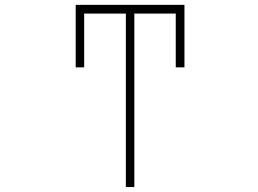

<svg xmlns="http://www.w3.org/2000/svg" viewBox="-20 -752 1040 774"><path d="M487.3 -697.3H319.3V-480.5H285.2V-732.4H723.6V-480.5H688.5V-697.3H521.5V2H487.3Z"/></svg>

Font: GenEi Gothic M ExtraLight
Style: Regular
Weight: 200
Designer: o_tamon (Modified); [Source Han Sans]
Ryoko NISHIZUKA  (kana & ideographs); Paul D. Hunt (Latin, Greek & Cyrillic); Wenl
Version: Version 1.1a;Original Version 1.004